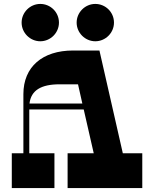

<svg xmlns="http://www.w3.org/2000/svg" viewBox="-20 -957 784 977"><path d="M185 -747C237 -747 280 -790 280 -842C280 -895 237 -937 185 -937C133 -937 90 -894 90 -842C90 -790 133 -747 185 -747ZM465 -747C517 -747 560 -790 560 -842C560 -895 517 -937 465 -937C413 -937 370 -894 370 -842C370 -790 413 -747 465 -747ZM605 -177 486 -700H352C196 -700 99 -617 99 -478V-177H40V0H257V-177H129V-400H406L457 -177H324V0H704V-177ZM130 -430C138 -498 190 -528 283 -528H377L399 -430Z"/></svg>

Font: Space Cowgirl Black
Style: Regular
Weight: 900
Designer: Valery Marier
Foundry: Valery Marier
Version: Version 1.000;hotconv 1.0.109;makeotfexe 2.5.65596